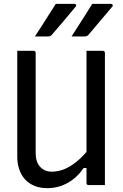

<svg xmlns="http://www.w3.org/2000/svg" viewBox="-20 -965 640 1001"><path d="M271 -945Q295 -945 309 -945Q323 -945 335.5 -945Q348 -945 368 -945Q374 -945 376.5 -940Q379 -935 374 -930Q356 -908 342.5 -892Q329 -876 316.5 -861Q304 -846 288 -827.5Q272 -809 249 -782Q247 -780 242.5 -777.5Q238 -775 232 -775Q215 -775 204 -775Q193 -775 183 -775Q173 -775 162 -775Q182 -805 199 -832Q216 -859 233.5 -886.5Q251 -914 271 -945ZM461 -945Q486 -945 499.5 -945Q513 -945 526 -945Q539 -945 558 -945Q564 -945 567 -940Q570 -935 565 -930Q547 -908 533 -892Q519 -876 506.5 -861Q494 -846 478.5 -827.5Q463 -809 440 -782Q438 -780 433.5 -777.5Q429 -775 423 -775Q406 -775 394.5 -775Q383 -775 373.5 -775Q364 -775 353 -775Q372 -805 389.5 -832Q407 -859 424.5 -886.5Q442 -914 461 -945ZM527 0Q513 0 498.5 0Q484 0 470.5 0Q457 0 442 0Q440 0 438 -0.5Q436 -1 435 -2Q434 -3 433 -4Q432 -5 431.5 -7Q431 -9 431 -11Q431 -97 431 -183Q431 -269 431 -355.5Q431 -442 431 -528Q431 -614 431 -700Q446 -700 460 -700Q474 -700 488 -700Q502 -700 516 -700Q520 -700 522 -698.5Q524 -697 525.5 -695Q527 -693 527 -689Q527 -616 527 -543Q527 -470 527 -396.5Q527 -323 527 -250Q527 -177 527 -104Q527 -77 527 -51Q527 -25 527 0ZM226 16Q188 16 158.5 3.5Q129 -9 109.5 -31Q90 -53 80 -83Q70 -113 70 -147Q70 -223 70 -298.5Q70 -374 70 -449.5Q70 -525 70 -601Q70 -626 70 -650.5Q70 -675 70 -700Q92 -700 112.5 -700Q133 -700 155 -700Q159 -700 161 -698.5Q163 -697 164.5 -695Q166 -693 166 -689Q166 -603 166 -515Q166 -427 166 -339.5Q166 -252 166 -166Q166 -121 189 -95.5Q212 -70 251 -70Q282 -70 314 -82.5Q346 -95 381 -123.5Q416 -152 453 -200V-89H416Q392 -54 362.5 -31Q333 -8 298.5 4Q264 16 226 16Z"/></svg>

Font: RecMonoLinear Nerd Font Mono
Style: Regular
Weight: 400
Monospace: yes
Version: Version 1.085; ttfautohint (v1.8.4.7-5d5b);Nerd Fonts 3.2.1